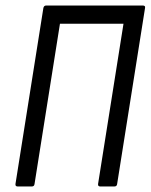

<svg xmlns="http://www.w3.org/2000/svg" viewBox="-20 -675 545 695"><path d="M44 0Q35 0 36 -9L137 -646Q139 -655 147 -655H497Q507 -655 505 -646L404 -9Q403 0 394 0H343Q334 0 335 -9L427 -589H197L105 -9Q104 0 95 0Z"/></svg>

Font: Sofia Sans Condensed
Style: Italic
Weight: 400
Italic angle: -9°
Designer: Botio Nikoltchev, Ani Petrova
Foundry: lettersoup
Version: Version 4.101